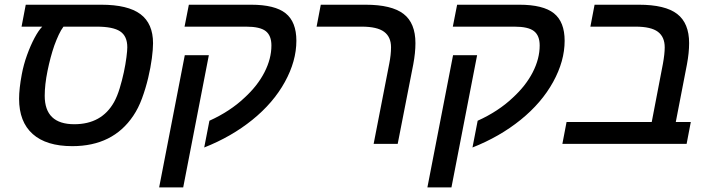

<svg xmlns="http://www.w3.org/2000/svg" viewBox="-20 -622 3093 830"><path d="M556.2 -121.6Q468.3 9.8 292.5 9.8Q180.2 9.8 121.3 -42.7Q62.5 -95.2 62.5 -194.8Q62.5 -238.3 74.2 -300.8Q82 -342.8 96.9 -384Q111.8 -425.3 129.4 -458.3Q147 -491.2 162.6 -506.8H73.2L91.3 -601.6H417.5Q532.7 -601.6 587.2 -560.8Q641.6 -520 641.6 -435.1Q641.6 -409.7 636.5 -370.1Q631.3 -330.6 620.6 -285.4Q609.9 -240.2 594 -197Q578.1 -153.8 556.2 -121.6ZM254.4 -506.8Q243.7 -492.7 233.9 -471.7Q224.1 -450.7 214.8 -425.3Q197.8 -376 185.5 -315.9Q173.3 -255.9 173.3 -208Q173.3 -146.5 205.3 -115.7Q237.3 -85 301.3 -85Q419.4 -85 473.1 -180.7Q486.8 -205.6 497.3 -240Q507.8 -274.4 515.4 -309.8Q522.9 -345.2 526.6 -374.5Q530.3 -403.8 530.3 -417.5Q530.3 -465.8 499.5 -486.3Q468.8 -506.8 398.4 -506.8Z M1211.4 -267.6Q1161.6 -177.2 1071 -104Q980.5 -30.8 862.8 15.6L885.3 -100.1Q929.7 -120.1 968 -145.3Q1006.3 -170.4 1037.1 -199.7Q1093.3 -251 1123.3 -309.6Q1153.3 -368.2 1153.3 -425.3Q1153.3 -468.3 1128.7 -487.5Q1104 -506.8 1043.9 -506.8H777.8L796.4 -601.6H1065.4Q1168.5 -601.6 1214.8 -564.5Q1261.2 -527.3 1261.2 -445.8Q1261.2 -357.9 1211.4 -267.6ZM882.8 -383.3 772 188H668L778.8 -383.3Z M1766.6 -344.2 1699.2 0H1595.2L1662.6 -346.2Q1670.4 -385.3 1670.4 -417.5Q1670.4 -462.4 1640.4 -484.6Q1610.4 -506.8 1543.5 -506.8H1348.6L1366.7 -601.6H1560.1Q1672.9 -601.6 1724.4 -562Q1775.9 -522.5 1775.9 -435.5Q1775.9 -394 1766.6 -344.2Z M2371.1 -267.6Q2321.3 -177.2 2230.7 -104Q2140.1 -30.8 2022.5 15.6L2044.9 -100.1Q2089.4 -120.1 2127.7 -145.3Q2166 -170.4 2196.8 -199.7Q2252.9 -251 2283 -309.6Q2313 -368.2 2313 -425.3Q2313 -468.3 2288.3 -487.5Q2263.7 -506.8 2203.6 -506.8H1937.5L1956.1 -601.6H2225.1Q2328.1 -601.6 2374.5 -564.5Q2420.9 -527.3 2420.9 -445.8Q2420.9 -357.9 2371.1 -267.6ZM2042.5 -383.3 1931.6 188H1827.6L1938.5 -383.3Z M2966.3 -94.7 2948.2 0H2411.1L2429.2 -94.7H2797.4L2845.7 -346.2Q2853.5 -389.2 2853.5 -417.5Q2853.5 -462.4 2824 -484.6Q2794.4 -506.8 2727.5 -506.8H2532.2L2550.3 -601.6H2741.7Q2855.5 -601.6 2907.2 -561.8Q2959 -522 2959 -435.5Q2959 -394 2949.7 -344.2L2901.4 -94.7Z"/></svg>

Font: Arimo Medium
Style: Italic
Weight: 500
Italic angle: -12°
Designer: Steve Matteson
Foundry: Monotype Imaging Inc.
Version: Version 1.33